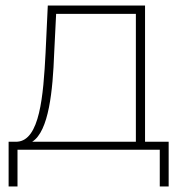

<svg xmlns="http://www.w3.org/2000/svg" viewBox="-20 -539 670 691"><path d="M11 132H43V0H555V132H587V-29H502V-519H152L144 -349C136 -193 123 -34 42 -29H11ZM96 -29C156 -67 170 -213 175 -348L182 -489H469V-29Z"/></svg>

Font: Chess Sans ExtraLight
Style: Regular
Weight: 275
Designer: Wolf Bōese
Foundry: Wolf Bōese
Version: Version 7.223;Glyphs 3.3 (3306)